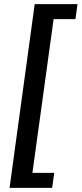

<svg xmlns="http://www.w3.org/2000/svg" viewBox="-20 -743 393 924"><path d="M26 161H231L241 89H136L238 -651H343L353 -723H147Z"/></svg>

Font: United Sans SemiBold
Style: Italic
Weight: 600
Italic angle: -8°
Designer: Pablo Impallari, Rodrigo Fuenzalida (Modified by Dan O. Williams)
Version: Version 1.000;PS 001.000;hotconv 1.0.88;makeotf.lib2.5.64775